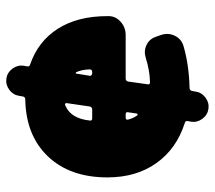

<svg xmlns="http://www.w3.org/2000/svg" viewBox="-57 -576 705 631"><g transform="rotate(-90 295.5 -260.5)"><path d="M374 -310Q383 -310 383 -319Q382 -344 374 -362Q373 -364 371 -364Q369 -364 369 -362L362 -318Q361 -315 364 -312.5Q367 -310 370 -310ZM261 -318 272 -393Q273 -396 271 -398Q269 -400 266 -399Q222 -382 215 -319Q213 -310 222 -310H251Q259 -310 261 -318ZM238 -164 242 -192Q244 -200 235 -200H225Q216 -200 218 -192Q222 -176 231 -163Q233 -159 237 -162Q238 -163 238 -164ZM399 -514Q475 -488 516.5 -423Q558 -358 558 -260V-256Q558 -233 539.5 -216.5Q521 -200 496 -200H353Q345 -200 343 -192L334 -128Q332 -120 341 -120Q380 -121 421 -134Q443 -141 463 -131.5Q483 -122 490 -101L496 -84Q504 -60 493.5 -38.5Q483 -17 460 -10Q399 8 322 10Q314 10 312 18L310 30Q307 50 290 62.5Q273 75 253 72Q233 69 220.5 52Q208 35 211 15L213 5Q215 -4 206 -6Q122 -33 75 -99Q28 -165 28 -260Q28 -383 97 -455.5Q166 -528 285 -530Q292 -530 294 -538L296 -550Q299 -570 316 -582.5Q333 -595 353 -592Q373 -589 385.5 -572Q398 -555 395 -535L393 -525Q391 -516 399 -514Z"/></g></svg>

Font: Rounded Mplus 1c Black
Style: Regular
Weight: 900
Version: Version 1.059.20150529